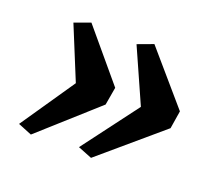

<svg xmlns="http://www.w3.org/2000/svg" viewBox="-95 -695 894 789"><g transform="rotate(20 352.5 -301.0)"><path d="M370.5 -36.5 309 -61 491.5 -303.5 386.5 -539.5 455.5 -565 648.5 -341 636 -263ZM105.5 -42 45 -66.5 207 -303.5 112.5 -534 182 -559.5 365.5 -341 352 -263Z"/></g></svg>

Font: Merriweather 28pt Black
Style: Italic
Weight: 900
Italic angle: -7.8°
Version: Version 2.101